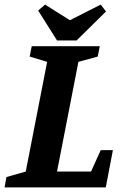

<svg xmlns="http://www.w3.org/2000/svg" viewBox="-36 -815 533 835"><path d="M-16 0 -8 -45 76 -69 169 -546 93 -569 102 -614H398L389 -569L305 -546L212 -69H360L402 -162H455L424 0ZM212 -639 130 -769 160 -795 268 -727 402 -795 425 -765 297 -639Z"/></svg>

Font: Manuale
Style: Italic
Weight: 400
Italic angle: -11°
Designer: Eduardo Tunni / Pablo Cosgaya
Foundry: Eduardo Tunni / Pablo Cosgaya
Version: Version 1.002